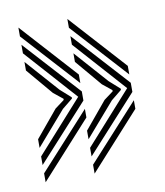

<svg xmlns="http://www.w3.org/2000/svg" viewBox="-60 -593 480 558"><g transform="rotate(-10 180.0 -314.0)"><path d="M175.3 -136.5V-161.9L311.6 -314L175.3 -466.2V-491.5L324.6 -327.5V-300.6ZM175.3 -85.8V-112L324.6 -276V-250.7ZM175.3 -187.2V-212.6L241.1 -291.8L268.5 -312.2V-315.8L241.1 -337.8L175.3 -415.5V-440.8L261.8 -343.5L292.9 -315.8V-312.2L261.8 -287ZM324.6 -352.1 175.3 -516.1V-542.2L324.6 -377.4ZM30.8 -136.5V-161.9L167.1 -314L30.8 -466.2V-491.5L180.1 -327.5V-300.6ZM30.8 -85.8V-112L180.1 -276V-250.7ZM30.8 -187.2V-212.6L96.6 -291.8L124 -312.2V-315.8L96.6 -337.8L30.8 -415.5V-440.8L117.3 -343.5L148.4 -315.8V-312.2L117.3 -287ZM180.1 -352.1 30.8 -516.1V-542.2L180.1 -377.4Z"/></g></svg>

Font: Big Shoulders Inline Thin
Style: Regular
Weight: 100
Designer: Patric King
Foundry: XO Type Co
Version: Version 2.002